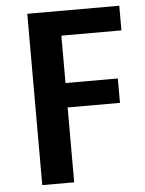

<svg xmlns="http://www.w3.org/2000/svg" viewBox="-53 -773 617 815"><g transform="rotate(-5 256.0 -365.0)"><path d="M94 -730H486V-625H230V-423H453V-319H230V0H94Z"/></g></svg>

Font: Sintony
Style: Bold
Weight: 700
Designer: Eduardo Rodriguez Tunni
Foundry: Eduardo Rodriguez Tunni
Version: Version 1.001